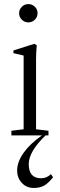

<svg xmlns="http://www.w3.org/2000/svg" viewBox="-20 -660 292 936"><path d="M73.2 -595.7Q73.2 -613.8 86.4 -627Q99.6 -640.1 118.2 -640.1Q136.7 -640.1 149.9 -627.2Q163.1 -614.3 163.1 -595.7Q163.1 -577.1 149.9 -564Q136.7 -550.8 118.2 -550.8Q99.6 -550.8 86.4 -564Q73.2 -577.1 73.2 -595.7ZM35.6 0V-22.5L95.2 -29.8V-389.2L45.4 -400.9V-414.1L147 -446.3L159.2 -439.5Q155.8 -404.3 155.8 -372.1V-29.8L216.3 -22.5V0H202.1Q120.1 79.1 120.1 140.1Q120.1 209 180.2 209Q207 209 228.5 189L238.8 204.1Q215.8 232.9 195.6 244.6Q175.3 256.3 144.5 256.3Q108.9 256.3 86.2 231.4Q63.5 206.5 63.5 171.4Q63.5 129.9 94.7 85.4Q126 41 184.6 0Z"/></svg>

Font: Elstob Light
Style: Regular
Weight: 300
Designer: Peter S. Baker
Version: Version 1.015